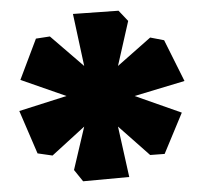

<svg xmlns="http://www.w3.org/2000/svg" viewBox="-20 -712 369 358"><path d="M135 -374 118 -395 137 -476 78 -422 50 -426 16 -505 104 -533 18 -563 47 -640 73 -644 137 -589 116 -686 201 -692 219 -673 200 -589 260 -642 286 -637 324 -561 231 -533 319 -502 287 -425 260 -423 200 -476 221 -382Z"/></svg>

Font: Grenze ExtraBold
Style: Regular
Weight: 800
Designer: Renata Polastri
Foundry: Omnibus-Type
Version: Version 1.002; ttfautohint (v1.8)